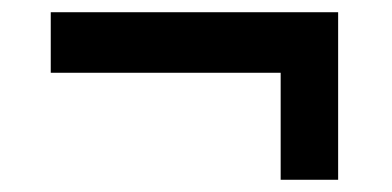

<svg xmlns="http://www.w3.org/2000/svg" viewBox="-20 -407 641 314"><path d="M533 -387V-113H439V-288H63V-387Z"/></svg>

Font: Raleway-v4020 SemiBold
Style: Regular
Weight: 600
Designer: Matt McInerney, Pablo Impallari, Rodrigo Fuenzalida
Foundry: Matt McInerney, Pablo Impallari, Rodrigo Fuenzalida
Version: Version 4.020;PS 004.020;hotconv 1.0.88;makeotf.lib2.5.64775